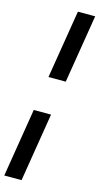

<svg xmlns="http://www.w3.org/2000/svg" viewBox="-171 -831 562 1083"><g transform="rotate(15 109.5 -290.0)"><path d="M176 -391H75L140 -790H241ZM43 -190H144L79 210H-22Z"/></g></svg>

Font: Georama SemiBold
Style: Italic
Weight: 600
Italic angle: -9°
Designer: Jean-Baptiste Levee
Foundry: Production Type
Version: Version 1.000